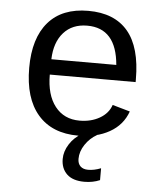

<svg xmlns="http://www.w3.org/2000/svg" viewBox="-53 -584 706 840"><g transform="rotate(5 300.0 -164.5)"><path d="M157.2 -245.6Q157.2 -156.7 196.5 -106.4Q235.8 -56.2 304.2 -56.2Q354.5 -56.2 392.3 -77.9Q430.2 -99.6 442.9 -137.2L520 -115.2Q498.5 -54.7 441.2 -22.5Q383.8 9.8 304.2 9.8Q189 9.8 127 -62Q64.9 -133.8 64.9 -267.6Q64.9 -397.9 125.7 -468Q186.5 -538.1 301.3 -538.1Q416 -538.1 475.1 -468.3Q534.2 -398.4 534.2 -257.3V-245.6ZM302.2 -473.1Q236.8 -473.1 198.7 -430.4Q160.6 -387.7 158.2 -313H443.4Q429.7 -473.1 302.2 -473.1ZM416.5 195.3Q385.7 208.5 348.6 208.5Q297.4 208.5 271.5 183.6Q245.6 158.7 245.6 117.2Q245.6 84 265.9 52Q286.1 20 321.3 0H386.2Q355 17.6 334.7 48.1Q314.5 78.6 314.5 110.8Q314.5 131.3 326.4 143.1Q338.4 154.8 360.4 154.8Q386.7 154.8 416.5 143.1Z"/></g></svg>

Font: Cousine
Style: Regular
Weight: 400
Monospace: yes
Designer: Steve Matteson
Foundry: Monotype Imaging Inc.
Version: Version 1.21